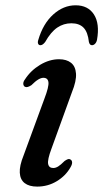

<svg xmlns="http://www.w3.org/2000/svg" viewBox="-20 -695 390 725"><path d="M181.1 -60.6Q164.6 -60.6 161.7 -76.3Q158.8 -91.9 174.3 -133.4L251.5 -346.5Q269 -389.6 267 -417.1Q265 -444.7 248.1 -458Q231.1 -471.3 202.9 -471.3Q166.7 -471.3 131.3 -450.1Q96 -428.8 74.6 -395.7Q67.7 -386.8 67.9 -378.8Q68.2 -370.9 74.1 -367.3Q79.2 -364.9 85.2 -366.8Q91.3 -368.7 98.5 -373.3Q113.5 -388.3 124.3 -394.7Q135.1 -401.2 143.8 -401.2Q160.8 -401.2 162.9 -384.4Q165 -367.6 147.9 -322.9L69 -107.9Q53.2 -68.9 54.7 -42.8Q56.2 -16.7 73.1 -3.6Q90.1 9.6 120.5 9.6Q160.8 9.6 194.5 -10.8Q228.2 -31.2 246.2 -63.3Q252.4 -73.6 252.3 -81.3Q252.1 -89 246.6 -92.4Q241.3 -95.7 235.9 -93.7Q230.4 -91.7 223.9 -87.1Q209.1 -72.2 199.6 -66.4Q190.1 -60.6 181.1 -60.6ZM249.4 -607.1Q220.4 -607.1 196.2 -590.8Q172 -574.4 150.6 -536.5Q141.3 -524.3 132.6 -524.3Q126.3 -524.3 124 -529.9Q121.6 -535.5 124.7 -544.7Q142.6 -605.7 181.1 -640.4Q219.6 -675 265.6 -675Q312.3 -675 334.7 -640.4Q357.1 -605.7 346.3 -544.7Q344.5 -535.5 339.1 -529.9Q333.8 -524.3 327.2 -524.3Q318.6 -524.3 315.7 -536.5Q311.7 -573.8 295.6 -590.4Q279.4 -607.1 249.4 -607.1Z"/></svg>

Font: Fraunces
Style: Italic
Weight: 900
Italic angle: -16°
Version: Version 1.000;[0bf87f6ff]